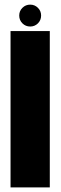

<svg xmlns="http://www.w3.org/2000/svg" viewBox="-20 -809 264 829"><path d="M25.5 0V-675H195V0ZM110.5 -694.5Q90.5 -694.5 76.8 -708.2Q63 -722 63 -742Q63 -761.5 76.8 -775.2Q90.5 -789 110.5 -789Q130 -789 143.8 -775.2Q157.5 -761.5 157.5 -742Q157.5 -722 143.8 -708.2Q130 -694.5 110.5 -694.5Z"/></svg>

Font: Anybody Condensed ExtraBold
Style: Regular
Weight: 800
Width: 3
Designer: Tyler Finck
Foundry: Etcetera Type Company
Version: Version 1.010; ttfautohint (v1.8.3) -l 8 -r 50 -G 200 -x 14 